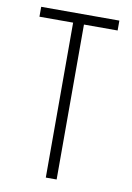

<svg xmlns="http://www.w3.org/2000/svg" viewBox="-81 -752 550 803"><g transform="rotate(10 194.0 -350.0)"><path d="M171 0V-658H28V-700H360V-658H217V0Z"/></g></svg>

Font: Bebas Neue Book
Style: Regular
Weight: 300
Designer: Ryoichi Tsunekawa
Foundry: Ryoichi Tsunekawa
Version: Version 1.003;PS 001.003;hotconv 1.0.88;makeotf.lib2.5.64775